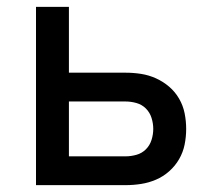

<svg xmlns="http://www.w3.org/2000/svg" viewBox="-20 -540 640 560"><path d="M85 0V-520H181V-328H346Q369 -328 391.5 -324.5Q414 -321 435 -311.5Q456 -302 473.5 -287Q491 -272 502.5 -252Q514 -232 518.5 -209.5Q523 -187 523 -164Q523 -141 518.5 -118.5Q514 -96 502.5 -76Q491 -56 473.5 -40.5Q456 -25 435 -16Q414 -7 391.5 -3.5Q369 0 346 0ZM346 -84Q362 -84 378 -88.5Q394 -93 405.5 -104.5Q417 -116 422 -132Q427 -148 427 -164Q427 -180 422 -196Q417 -212 405.5 -223.5Q394 -235 378 -239.5Q362 -244 346 -244H181V-84Z"/></svg>

Font: Iosevka SS04 Medium Extended
Style: Regular
Weight: 500
Width: 7
Monospace: yes
Designer: Belleve Invis
Foundry: Belleve Invis
Version: Version 19.0.0; ttfautohint (v1.8.4)